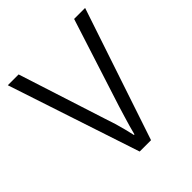

<svg xmlns="http://www.w3.org/2000/svg" viewBox="-155 -631 729 729"><g transform="rotate(-45 209.5 -266.0)"><path d="M178 0 2 -532H60L173 -181Q180 -161 186.5 -139.5Q193 -118 198 -98Q203 -78 207 -60H210Q214 -76 219.5 -95.5Q225 -115 231.5 -136Q238 -157 244 -177L358 -532H417L239 0Z"/></g></svg>

Font: Noto Sans Hebrew SemiCondensed Light
Style: Regular
Weight: 300
Width: 4
Designer: Monotype Design Team
Foundry: Monotype Imaging Inc.
Version: Version 2.003